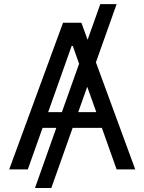

<svg xmlns="http://www.w3.org/2000/svg" viewBox="-20 -840 716 952"><path d="M558.2 -819.6H477.3L414.4 -642.8L383.5 -727.3H292.6L25.6 0H117.9L191.1 -206H259.2L153.4 92.3H234.4L340.2 -206H485.1L558.2 0H650.6L455.6 -530.9ZM286.9 -284.1H218.8L335.2 -612.2H340.9L372.2 -523.8ZM412.6 -409.8 457.4 -284.1H367.9Z"/></svg>

Font: Karasuma Gothic
Style: Regular
Weight: 400
Designer: Rasmus Andersson, Ryoko Nishizuka
Foundry: Genbu
Version: Version 1.00